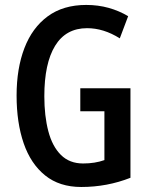

<svg xmlns="http://www.w3.org/2000/svg" viewBox="-20 -744 598 774"><path d="M303.7 -388.2H505.9V-27.3Q411.6 9.8 307.6 9.8Q219.7 9.8 161.9 -36.9Q104 -83.5 75.4 -166.5Q46.9 -249.5 46.9 -358.9Q46.9 -467.8 78.4 -550Q109.9 -632.3 172.4 -678.2Q234.9 -724.1 327.6 -724.1Q375.5 -724.1 418.2 -712.2Q460.9 -700.2 496.6 -678.7L462.9 -589.4Q397.9 -630.4 331.1 -630.4Q245.6 -630.4 202.1 -559.3Q158.7 -488.3 158.7 -356Q158.7 -276.4 174.8 -215.1Q190.9 -153.8 225.6 -119.4Q260.3 -85 314.9 -85Q362.8 -85 400.9 -98.6V-295.4H303.7Z"/></svg>

Font: Open Sans Condensed SemiBold
Style: Regular
Weight: 600
Width: 3
Designer: Monotype Design Team
Foundry: Monotype Imaging Inc.
Version: Version 3.000; ttfautohint (v1.8.4)